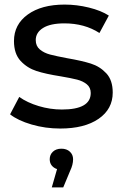

<svg xmlns="http://www.w3.org/2000/svg" viewBox="-20 -555 541 838"><path d="M118 -11.5C158 0.2 199.7 6 243 6C313.7 6 369.5 -8.2 410.5 -36.5C451.5 -64.8 472 -103 472 -151C472 -187 462.7 -215 444 -235C425.3 -255 402.8 -269.2 376.5 -277.5C350.2 -285.8 315.7 -293.7 273 -301C241 -307 216.2 -312.3 198.5 -317C180.8 -321.7 166 -329 154 -339C142 -349 136 -362.7 136 -380C136 -402 146.7 -419.7 168 -433C189.3 -446.3 220.3 -453 261 -453C319.7 -453 370.7 -439 414 -411L455 -487C432.3 -501.7 403.3 -513.3 368 -522C332.7 -530.7 297.3 -535 262 -535C194.7 -535 141 -520.5 101 -491.5C61 -462.5 41 -424 41 -376C41 -338.7 50.7 -309.7 70 -289C89.3 -268.3 112.5 -253.7 139.5 -245C166.5 -236.3 201.3 -228.7 244 -222C275.3 -216.7 299.5 -211.8 316.5 -207.5C333.5 -203.2 347.7 -196.3 359 -187C370.3 -177.7 376 -165 376 -149C376 -101 334 -77 250 -77C216 -77 182.3 -82 149 -92C115.7 -102 87.3 -115.3 64 -132L24 -56C46.7 -38 78 -23.2 118 -11.5ZM285 107C275.7 98.3 263.3 94 248 94C232.7 94 220.3 98.3 211 107C201.7 115.7 197 126.7 197 140C197 150.7 199.8 159.7 205.5 167C211.2 174.3 219 179.7 229 183L206 263H256L286 191C294.7 173 299 156 299 140C299 126.7 294.3 115.7 285 107Z"/></svg>

Font: ICO Headline
Style: Regular
Weight: 500
Designer: Julieta Ulanovsky
Foundry: Julieta Ulanovsky
Version: Version 7.200